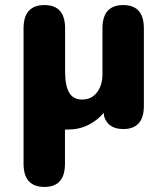

<svg xmlns="http://www.w3.org/2000/svg" viewBox="-20 -501 659 758"><path d="M155.5 237Q73 237 73 145.5V-244.5L236.5 -138.5V145.5Q236.5 237 155.5 237ZM155.5 -481Q237 -481 237 -389V-218.5Q237 -163.5 252.8 -135.8Q268.5 -108 305 -108Q330 -108 347.5 -121Q365 -134 374.8 -156.5Q384.5 -179 384.5 -207V-389Q384.5 -481 466.5 -481Q548 -481 548 -389V-83Q548 8.5 466.5 8.5Q407 8.5 391 -41.5L389.5 -55.5Q365 -26 328.8 -7.8Q292.5 10.5 247 10.5Q196 10.5 156.8 -8.8Q117.5 -28 95.2 -73Q73 -118 73 -194.5V-389Q73 -481 155.5 -481Z"/></svg>

Font: Sono ExtraLight Monospace
Style: Bold
Weight: 700
Version: Version 2.112